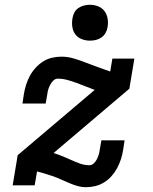

<svg xmlns="http://www.w3.org/2000/svg" viewBox="-20 -775 640 803"><path d="M338 8Q322 8 306 3.5Q290 -1 275.5 -7Q261 -13 246.5 -19.5Q232 -26 217.5 -32Q203 -38 187.5 -42.5Q172 -47 157 -52L135 -58L125 0H33L54 -126L376 -399Q357 -406 338.5 -413.5Q320 -421 301 -428Q282 -435 262 -440.5Q242 -446 222 -446Q211 -446 203 -438Q195 -430 190 -420.5Q185 -411 182 -401.5Q179 -392 178 -382L171 -342H74L80 -382Q83 -401 89 -420Q95 -439 104.5 -457Q114 -475 128.5 -491Q143 -507 160.5 -518Q178 -529 197.5 -533.5Q217 -538 237 -538Q263 -538 288.5 -530.5Q314 -523 338 -513.5Q362 -504 386 -495.5Q410 -487 435 -478L441 -476L450 -530H542L521 -404L204 -135Q223 -129 241.5 -121.5Q260 -114 277.5 -106Q295 -98 314 -91Q333 -84 354 -84Q364 -84 372.5 -92Q381 -100 385.5 -109.5Q390 -119 393 -128.5Q396 -138 397 -148L404 -188H501L495 -148Q492 -129 486 -110Q480 -91 470.5 -73Q461 -55 447 -39Q433 -23 415 -12Q397 -1 377.5 3.5Q358 8 338 8ZM356 -605Q338 -605 321.5 -611.5Q305 -618 295 -631.5Q285 -645 282.5 -662.5Q280 -680 283 -698Q285 -711 291 -722.5Q297 -734 308 -741.5Q319 -749 331.5 -752Q344 -755 356 -755Q374 -755 390.5 -748.5Q407 -742 417 -728.5Q427 -715 430 -697.5Q433 -680 430 -662Q428 -649 421.5 -637.5Q415 -626 404.5 -618.5Q394 -611 381.5 -608Q369 -605 356 -605Z"/></svg>

Font: Iosevka Slab Semibold Extended
Style: Italic
Weight: 600
Width: 7
Italic angle: -9°
Monospace: yes
Designer: Belleve Invis
Foundry: Belleve Invis
Version: Version 11.1.0; ttfautohint (v1.8.3)